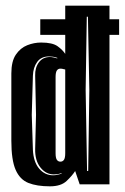

<svg xmlns="http://www.w3.org/2000/svg" viewBox="-20 -650 441 677"><path d="M156 7Q110 7 80 -5Q50 -17 35 -51.5Q20 -86 20 -154V-391Q20 -434 36 -457.5Q52 -481 76 -490.5Q100 -500 125 -500Q165 -500 183 -487Q201 -474 210 -460V-527H122V-582H210V-630H366V-582H400V-527H366V0H261L245 -47Q235 -31 215 -12Q195 7 156 7ZM287 -47H291L295 -333L290 -591H286L282 -333ZM197 -38V-40Q190 -37 183.5 -36Q177 -35 170 -35Q142 -35 122.5 -59.5Q103 -84 104 -125L107 -245L104 -383Q103 -411 117 -430Q131 -449 156 -449Q162 -449 168.5 -447.5Q175 -446 182 -444V-446Q174 -449 166.5 -450Q159 -451 153 -451Q125 -451 111 -431.5Q97 -412 96 -383L92 -245L96 -122Q98 -79 118 -55.5Q138 -32 167 -32Q182 -32 197 -38ZM193 -80Q201 -80 205.5 -86.5Q210 -93 210 -110V-405L205 -406Q202 -407 199 -407.5Q196 -408 193 -408Q185 -408 180.5 -401.5Q176 -395 176 -378V-110Q176 -93 180.5 -86.5Q185 -80 193 -80Z"/></svg>

Font: Alumni Sans Inline One
Style: Regular
Weight: 400
Designer: Robert E. Leuschke
Foundry: Robert E. Leuschke
Version: Version 1.100; ttfautohint (v1.8.3)